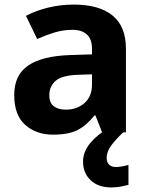

<svg xmlns="http://www.w3.org/2000/svg" viewBox="-20 -577 644 837"><path d="M302 -557Q412 -557 470.5 -509.5Q529 -462 529 -364V0H425L396 -74H392Q357 -30 318 -10Q279 10 211 10Q138 10 90 -32.5Q42 -75 42 -163Q42 -250 103 -291.5Q164 -333 286 -337L381 -340V-364Q381 -407 358.5 -427Q336 -447 296 -447Q256 -447 218 -435.5Q180 -424 142 -407L93 -508Q137 -531 190.5 -544Q244 -557 302 -557ZM323 -251Q251 -249 223 -225Q195 -201 195 -162Q195 -128 215 -113.5Q235 -99 267 -99Q315 -99 348 -127.5Q381 -156 381 -208V-253ZM445 111Q445 131 456 141Q467 151 484 151Q500 151 515 148Q530 145 540 142V229Q524 233 506 236.5Q488 240 464 240Q408 240 375 208.5Q342 177 342 128Q342 84 374 46Q406 8 452 -17L517 0Q483 32 464 58.5Q445 85 445 111Z"/></svg>

Font: RS Noto Sans
Style: Bold
Weight: 700
Designer: Monotype Design Team
Foundry: Monotype Imaging Inc.
Version: Version 3.10